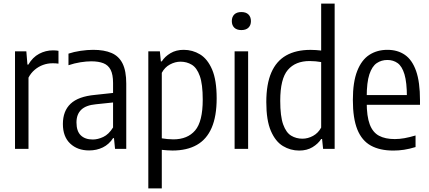

<svg xmlns="http://www.w3.org/2000/svg" viewBox="-20 -828 2388 1068"><path d="M63.5 0V-542.6H126.5L132.6 -468.5H137.6Q161.5 -509.5 197.7 -528.7Q233.8 -547.9 274.7 -547.9Q284.1 -547.9 292 -547.2Q299.9 -546.5 305.3 -545.3V-474Q296.5 -475.5 288.4 -475.8Q280.4 -476 270.6 -476Q244.9 -476 219.6 -466.9Q194.3 -457.8 173.1 -439.8Q151.9 -421.9 138.5 -396.2V0Z M475.7 8.8Q411 8.8 370.4 -29.5Q329.8 -67.9 329.8 -138.2Q329.8 -210.5 372.8 -251Q415.8 -291.5 507.7 -300.1L627.2 -313L637.6 -261L513.2 -248Q457.9 -242.8 431.7 -217.4Q405.4 -191.9 405.4 -146.8Q405.4 -98.3 429.4 -75.2Q453.3 -52 496.2 -52Q524.1 -52 554.6 -66.3Q585.1 -80.6 608.9 -119V-366.2Q608.9 -413.2 595.5 -439.5Q582.1 -465.7 555.2 -476.3Q528.3 -486.9 487.7 -486.9Q460.9 -486.9 427.6 -481.7Q394.3 -476.4 360.9 -465.2V-529.6Q390.6 -539.7 428.2 -545.3Q465.8 -550.8 498.5 -550.8Q559.2 -550.8 600.2 -533.3Q641.2 -515.9 661.8 -474.7Q682.3 -433.5 682.3 -363.1V0H619.9L614 -59.7H609Q586.4 -24.7 552 -8Q517.5 8.8 475.7 8.8Z M805 220V-542.6H869.3L874.8 -486.5H879.9Q897.1 -513.6 928.4 -532.2Q959.7 -550.8 1002 -550.8Q1050.8 -550.8 1092.5 -525.7Q1134.2 -500.6 1159.7 -441.7Q1185.2 -382.8 1185.2 -281Q1185.2 -181.5 1157.4 -117.2Q1129.6 -52.9 1074.8 -21.8Q1019.9 9.3 939.2 9.3Q925.3 9.3 909.6 8.1Q894 7 880 5.5V220ZM944 -52.8Q1023.1 -52.8 1065.4 -102.4Q1107.7 -151.9 1107.7 -273.7Q1107.7 -360 1091.3 -405.5Q1075 -451 1046.9 -467.9Q1018.9 -484.9 984 -484.9Q954.2 -484.9 925.3 -469.3Q896.4 -453.8 880 -422.9V-58.6Q892.6 -56.2 911 -54.5Q929.4 -52.8 944 -52.8Z M1285 0V-542.6H1360.2V0ZM1322.6 -660.7Q1297 -660.7 1283.2 -674.1Q1269.5 -687.6 1269.5 -710.5Q1269.5 -733.9 1283.2 -747.5Q1297 -761 1322.6 -761Q1348.3 -761 1362 -747.5Q1375.8 -733.9 1375.8 -710.5Q1375.8 -687.6 1362 -674.1Q1348.3 -660.7 1322.6 -660.7Z M1644.4 9.5Q1595.7 9.5 1554 -15.6Q1512.2 -40.7 1486.8 -99.6Q1461.3 -158.5 1461.3 -260.3Q1461.3 -359.9 1489.1 -424.1Q1516.9 -488.4 1571.7 -519.5Q1626.6 -550.6 1707.3 -550.6Q1721.3 -550.6 1737 -549.6Q1752.6 -548.7 1766.5 -546.9V-808H1841.5V0H1777.2L1771.6 -54.8H1766.6Q1749.4 -28.1 1718.3 -9.3Q1687.2 9.5 1644.4 9.5ZM1662.4 -56.5Q1692.6 -56.5 1721.4 -72.2Q1750.1 -87.9 1766.5 -118.4V-482.8Q1753.8 -485.2 1735.7 -486.9Q1717.6 -488.5 1702.4 -488.5Q1623.3 -488.5 1581.1 -439.1Q1538.8 -389.8 1538.8 -267.6Q1538.8 -181.3 1555.1 -135.8Q1571.5 -90.3 1599.5 -73.4Q1627.6 -56.5 1662.4 -56.5Z M2168.2 9.5Q2092.9 9.5 2042.9 -18.1Q1992.8 -45.7 1967.8 -107.4Q1942.8 -169.1 1942.8 -272.1Q1942.8 -371.7 1967 -433.2Q1991.1 -494.7 2034.4 -522.8Q2077.6 -550.8 2135.1 -550.8Q2191.6 -550.8 2232.2 -522.9Q2272.7 -495 2294.5 -433.3Q2316.2 -371.7 2316.2 -270.5V-245.2H1995.7V-299.1H2256.3L2243.4 -288.1Q2243.4 -369.7 2229.9 -414.6Q2216.3 -459.4 2191.9 -476.9Q2167.5 -494.4 2134.8 -494.4Q2101.6 -494.4 2075.7 -476.9Q2049.7 -459.4 2034.7 -414.6Q2019.8 -369.7 2019.8 -288.1V-259Q2019.8 -181.1 2036.6 -136.4Q2053.4 -91.8 2087.9 -73.1Q2122.4 -54.4 2176.1 -54.4Q2201.6 -54.4 2229.5 -59.3Q2257.4 -64.3 2291.5 -74.4V-10Q2257.3 0.5 2227.6 5Q2197.9 9.5 2168.2 9.5Z"/></svg>

Font: Encode Sans Condensed Thin
Style: Regular
Weight: 100
Width: 3
Designer: Multiple Designers
Foundry: Impallari Type
Version: Version 3.002